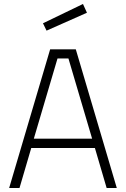

<svg xmlns="http://www.w3.org/2000/svg" viewBox="-20 -945 633 965"><path d="M26 0 232 -697H361L567 0H516L457 -201H137L78 0ZM269 -651 150 -248H443L324 -651ZM196 -828 397 -925 417 -881 214 -791Z"/></svg>

Font: TitilliumText
Style: Light
Weight: 300
Designer: Accademia di Belle Arti di Urbino and others
Foundry: Accademia di Belle Arti di Urbino and others.
Version: Version 60.001